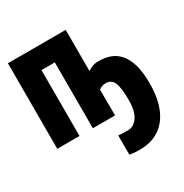

<svg xmlns="http://www.w3.org/2000/svg" viewBox="-165 -630 931 972"><g transform="rotate(-30 300.0 -143.5)"><path d="M353 0H223V-385H145V0H15V-500H353V-259Q358 -264 376 -272Q394 -280 417 -280Q453 -280 483.5 -269.5Q514 -259 537 -233Q560 -207 573 -163.5Q586 -120 586 -54Q586 14 571 64Q556 114 528.5 147Q501 180 463 196.5Q425 213 379 213Q351 213 337.5 211.5Q324 210 316 208V96Q324 97 340.5 97.5Q357 98 373 98Q406 98 429 65Q452 32 452 -34Q452 -105 439 -135Q426 -165 393 -165Q378 -165 369 -161Q360 -157 352 -151Z"/></g></svg>

Font: PT Mono
Style: Bold
Weight: 700
Monospace: yes
Designer: A.Korolkova, I.Chaeva
Foundry: ParaType Ltd
Version: Version 1.000 OFL